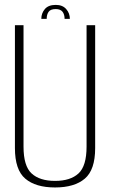

<svg xmlns="http://www.w3.org/2000/svg" viewBox="-20 -780 476 804"><path d="M210.5 5Q129.5 5 86 -31.8Q42.5 -68.5 42.5 -160V-674.5H78.5V-166Q78.5 -85 112.2 -53.8Q146 -22.5 210.5 -22.5Q275 -22.5 308.8 -53.8Q342.5 -85 342.5 -166V-674.5H378.5V-160Q378.5 -68.5 335 -31.8Q291.5 5 210.5 5ZM213.5 -759.5Q242 -759.5 257.2 -742Q272.5 -724.5 272.5 -701H250.5Q250.5 -719.5 241.8 -730.8Q233 -742 213.5 -742Q191.5 -742 183.5 -730.5Q175.5 -719 175.5 -701H153Q153 -724.5 167.8 -742Q182.5 -759.5 213.5 -759.5Z"/></svg>

Font: Anybody ExtraLight
Style: Regular
Weight: 200
Designer: Tyler Finck
Foundry: Etcetera Type Company
Version: Version 1.010; ttfautohint (v1.8.3) -l 8 -r 50 -G 200 -x 14 